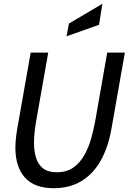

<svg xmlns="http://www.w3.org/2000/svg" viewBox="-20 -977 678 1011"><path d="M263.5 14Q160.5 14 110.8 -42.5Q61 -99 61 -199.5Q61 -220.5 63.5 -246Q66 -271.5 70.5 -297L141.5 -700H234L171 -343Q165.5 -311.5 162.2 -281.5Q159 -251.5 159 -224.5Q159 -180.5 170 -145.5Q181 -110.5 207 -90.2Q233 -70 279 -70Q331.5 -70 366.8 -95.2Q402 -120.5 424.8 -161.5Q447.5 -202.5 460.8 -250.2Q474 -298 482 -343L544.5 -700H637.5L566.5 -297Q549.5 -201 510.2 -131.2Q471 -61.5 409.2 -23.8Q347.5 14 263.5 14ZM330.5 -786 343 -853 519 -957 501.5 -846.5Z"/></svg>

Font: Cabin
Style: Italic
Weight: 400
Width: 4
Italic angle: -10°
Designer: Pablo Impallari
Foundry: Pablo Impallari. http://www.impallari.com Igino Marini. http://www.ikern.com
Version: Version 3.001